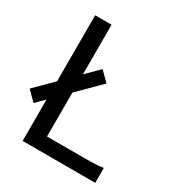

<svg xmlns="http://www.w3.org/2000/svg" viewBox="-212 -895 956 1019"><g transform="rotate(30 266.0 -385.0)"><path d="M75 0V-253.5L24.5 -203L-31.5 -259L75 -365.5V-770H175.5V-466L252 -542.5L308 -486.5L175.5 -354V-85H410Q441.5 -85 464.5 -86Q487.5 -87 520 -91V0Z"/></g></svg>

Font: Junction Medium
Style: Regular
Weight: 500
Designer: Caroline Hadilaksono
Foundry: Caroline Hadilaksono, Tyler Finck, The League of Moveable Type
Version: Version 2.000; ttfautohint (v1.8.3)